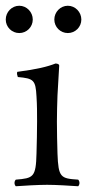

<svg xmlns="http://www.w3.org/2000/svg" viewBox="-24 -643 311 668"><path d="M176 -109C175 -139 174 -190 174 -220C174 -250 175 -281 176 -311C179 -361 182 -415 182 -415C182 -419 177 -422 169 -422C141 -411 105 -402 36 -393C34 -387 36 -381 38 -375C93 -370 100 -365 103 -307C105 -277 105 -251 105 -221C105 -191 104 -139 103 -109C101 -26 92 -23 31 -18C25 -12 25 -1 31 5C57 3 110 0 140 0C171 0 218 3 248 5C254 -1 254 -12 248 -18C187 -22 179 -25 176 -109ZM-4 -575C-4 -549 17 -528 43 -528C69 -528 90 -549 90 -575C90 -601 69 -623 43 -623C17 -623 -4 -601 -4 -575ZM165 -575C165 -549 186 -528 212 -528C238 -528 259 -549 259 -575C259 -601 238 -623 212 -623C186 -623 165 -601 165 -575Z"/></svg>

Font: Libertinus Serif Display
Style: Regular
Weight: 400
Designer: Philipp H. Poll, Khaled Hosny
Foundry: Caleb Maclennan
Version: Version 7.050;RELEASE